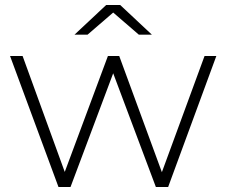

<svg xmlns="http://www.w3.org/2000/svg" viewBox="-20 -745 903 765"><path d="M213 0H261L431 -453L601 0H650L842 -522H795L625 -59L455 -522H410L238 -60L70 -522H20ZM277 -607H329L431 -695L533 -607H585L459 -725H403Z"/></svg>

Font: Chess Sans Light
Style: Regular
Weight: 300
Designer: Wolf Bōese
Foundry: Wolf Bōese
Version: Version 7.223;Glyphs 3.3 (3306)